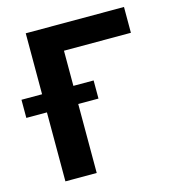

<svg xmlns="http://www.w3.org/2000/svg" viewBox="-146 -819 835 911"><g transform="rotate(-15 271.5 -363.5)"><path d="M545.8 -727.3H63.2V-427.9H-38V-338.8H63.2V0H217V-338.8H316.4V-427.9H217V-600.5H545.8Z"/></g></svg>

Font: Karasuma Gothic
Style: Bold
Weight: 700
Designer: Rasmus Andersson / Ryoko Nishizuka
Foundry: Genbu
Version: Version 1.00